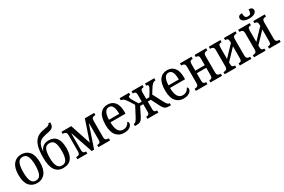

<svg xmlns="http://www.w3.org/2000/svg" viewBox="114 -1999 4789 3238"><g transform="rotate(-30 2508.0 -380.0)"><path d="M249 10Q150 10 94 -58Q38 -126 38 -268Q38 -405 95.5 -475.5Q153 -546 249 -546Q348 -546 404 -478.5Q460 -411 460 -268Q460 -131 402.5 -60.5Q345 10 249 10ZM249 -38Q313 -38 340 -96Q367 -154 367 -268Q367 -382 340 -440Q313 -498 249 -498Q185 -498 158.5 -440Q132 -382 132 -268Q132 -154 158.5 -96Q185 -38 249 -38Z M756 10Q653 10 599 -68Q545 -146 545 -314Q545 -443 568.5 -526Q592 -609 643.5 -654.5Q695 -700 779 -714Q832 -723 859 -730Q886 -737 896.5 -746Q907 -755 910 -770H947Q946 -733 939.5 -710Q933 -687 916.5 -672.5Q900 -658 868.5 -648Q837 -638 785 -629Q720 -617 680.5 -592.5Q641 -568 622 -523.5Q603 -479 598 -407H602Q618 -458 661 -489Q704 -520 766 -520Q869 -520 918 -453Q967 -386 967 -255Q967 -127 916 -58.5Q865 10 756 10ZM756 -38Q823 -38 848.5 -93.5Q874 -149 874 -255Q874 -363 848.5 -417.5Q823 -472 756 -472Q689 -472 664 -417.5Q639 -363 639 -255Q639 -149 667.5 -93.5Q696 -38 756 -38Z M1031 0V-41H1037Q1066 -41 1086 -53.5Q1106 -66 1106 -113V-423Q1106 -470 1086 -482.5Q1066 -495 1037 -495H1031V-536H1221L1352 -140L1486 -536H1668V-495H1662Q1633 -495 1613 -482.5Q1593 -470 1593 -423V-113Q1593 -66 1613 -53.5Q1633 -41 1662 -41H1668V0H1441V-41H1446Q1472 -41 1489 -52.5Q1506 -64 1506 -110V-425H1501L1357 0H1310L1166 -425H1161V-110Q1161 -64 1178 -52.5Q1195 -41 1221 -41H1225V0Z M1939 10Q1847 10 1789.5 -56.5Q1732 -123 1732 -264Q1732 -409 1784 -477.5Q1836 -546 1930 -546Q2018 -546 2068.5 -484Q2119 -422 2119 -304V-261H1826Q1826 -156 1858 -101Q1890 -46 1953 -46Q1999 -46 2029.5 -68.5Q2060 -91 2075 -126Q2085 -121 2090.5 -112Q2096 -103 2096 -89Q2096 -68 2080 -45Q2064 -22 2029 -6Q1994 10 1939 10ZM2026 -311Q2026 -400 2004 -449Q1982 -498 1931 -498Q1880 -498 1853.5 -449Q1827 -400 1826 -311Z M2152 0V-41H2156Q2180 -41 2198.5 -63.5Q2217 -86 2238 -125L2334 -309L2276 -401Q2244 -452 2219 -473.5Q2194 -495 2163 -495V-536H2346V-495Q2310 -495 2310 -469Q2310 -457 2316.5 -439.5Q2323 -422 2346 -385L2398 -300H2458V-427Q2458 -472 2441.5 -483.5Q2425 -495 2399 -495H2395V-536H2608V-495H2604Q2578 -495 2562 -483.5Q2546 -472 2546 -427V-300H2605L2658 -385Q2680 -422 2687 -439.5Q2694 -457 2694 -469Q2694 -495 2657 -495V-536H2838V-495Q2807 -495 2781 -473.5Q2755 -452 2724 -401L2670 -314L2769 -125Q2789 -86 2807.5 -63.5Q2826 -41 2850 -41H2854V0H2841Q2794 0 2767 -7Q2740 -14 2721.5 -35.5Q2703 -57 2681 -101L2605 -250H2546V-109Q2546 -64 2562.5 -52.5Q2579 -41 2604 -41H2608V0H2395V-41H2399Q2425 -41 2441.5 -52.5Q2458 -64 2458 -109V-250H2398L2323 -101Q2301 -58 2283 -36Q2265 -14 2238.5 -7Q2212 0 2165 0Z M3099 10Q3007 10 2949.5 -56.5Q2892 -123 2892 -264Q2892 -409 2944 -477.5Q2996 -546 3090 -546Q3178 -546 3228.5 -484Q3279 -422 3279 -304V-261H2986Q2986 -156 3018 -101Q3050 -46 3113 -46Q3159 -46 3189.5 -68.5Q3220 -91 3235 -126Q3245 -121 3250.5 -112Q3256 -103 3256 -89Q3256 -68 3240 -45Q3224 -22 3189 -6Q3154 10 3099 10ZM3186 -311Q3186 -400 3164 -449Q3142 -498 3091 -498Q3040 -498 3013.5 -449Q2987 -400 2986 -311Z M3338 0V-41H3344Q3373 -41 3393 -53.5Q3413 -66 3413 -113V-423Q3413 -470 3393 -482.5Q3373 -495 3344 -495H3338V-536H3563V-495H3558Q3533 -495 3517 -483.5Q3501 -472 3501 -427V-300H3685V-427Q3685 -472 3669 -483.5Q3653 -495 3628 -495H3623V-536H3848V-495H3842Q3814 -495 3794 -482.5Q3774 -470 3774 -423V-113Q3774 -66 3794 -53.5Q3814 -41 3842 -41H3848V0H3623V-41H3628Q3653 -41 3669 -52.5Q3685 -64 3685 -109V-250H3501V-109Q3501 -64 3517 -52.5Q3533 -41 3558 -41H3563V0Z M3900 0V-41H3906Q3935 -41 3955 -53.5Q3975 -66 3975 -113V-423Q3975 -470 3955 -482.5Q3935 -495 3906 -495H3900V-536H4125V-495H4120Q4095 -495 4079 -483.5Q4063 -472 4063 -427V-204L4256 -406V-427Q4256 -472 4240 -483.5Q4224 -495 4198 -495H4194V-536H4419V-495H4413Q4384 -495 4364 -482.5Q4344 -470 4344 -423V-113Q4344 -66 4364 -53.5Q4384 -41 4413 -41H4419V0H4194V-41H4198Q4224 -41 4240 -52.5Q4256 -64 4256 -109V-338L4063 -135V-109Q4063 -64 4079 -52.5Q4095 -41 4120 -41H4125V0Z M4471 0V-41H4477Q4506 -41 4526 -53.5Q4546 -66 4546 -113V-423Q4546 -470 4526 -482.5Q4506 -495 4477 -495H4471V-536H4696V-495H4691Q4666 -495 4650 -483.5Q4634 -472 4634 -427V-204L4827 -406V-427Q4827 -472 4811 -483.5Q4795 -495 4769 -495H4765V-536H4990V-495H4984Q4955 -495 4935 -482.5Q4915 -470 4915 -423V-113Q4915 -66 4935 -53.5Q4955 -41 4984 -41H4990V0H4765V-41H4769Q4795 -41 4811 -52.5Q4827 -64 4827 -109V-338L4634 -135V-109Q4634 -64 4650 -52.5Q4666 -41 4691 -41H4696V0ZM4731 -606Q4665 -606 4626.5 -628.5Q4588 -651 4588 -690Q4588 -717 4608 -732Q4628 -747 4665 -747Q4665 -699 4677.5 -674Q4690 -649 4731 -649Q4771 -649 4783.5 -674Q4796 -699 4796 -747Q4833 -747 4853 -732.5Q4873 -718 4873 -690Q4873 -651 4834.5 -628.5Q4796 -606 4731 -606Z"/></g></svg>

Font: Noto Serif Condensed
Style: Regular
Weight: 400
Width: 3
Designer: Monotype Design Team
Foundry: Monotype Imaging Inc.
Version: Version 2.013; ttfautohint (v1.8.4.7-5d5b)